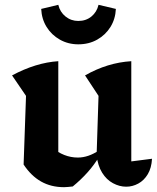

<svg xmlns="http://www.w3.org/2000/svg" viewBox="-20 -766 651 797"><path d="M525 -96 611 -107Q609 -69 593.5 -43Q578 -17 554 -4Q530 9 504 9Q476 9 449 -5.5Q422 -20 404 -49Q386 -78 381 -121L389 -368L333 -453Q426 -506 525 -512ZM282 8Q272 9 263 10Q254 11 246 11Q192 11 150.5 -12.5Q109 -36 78 -83L194 -155Q245 -112 303 -112Q347 -112 391 -142L395 -121Q371 -81 342.5 -49.5Q314 -18 282 8ZM78 -83 88 -368 30 -453Q129 -506 222 -512V-97ZM305 -582Q263 -582 228.5 -601.5Q194 -621 173.5 -654Q153 -687 151 -729L222 -746Q229 -716 252 -697.5Q275 -679 305 -679Q337 -679 359.5 -697.5Q382 -716 389 -746L461 -729Q459 -687 438.5 -654Q418 -621 383.5 -601.5Q349 -582 305 -582Z"/></svg>

Font: Piazzolla Thin ExtraBold
Style: Regular
Weight: 800
Version: Version 2.005